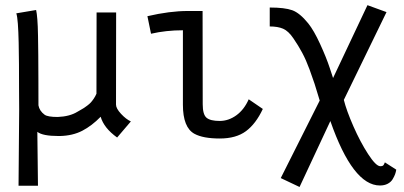

<svg xmlns="http://www.w3.org/2000/svg" viewBox="-20 -538 1593 758"><path d="M442.4 4.9Q390.1 -32.7 377.4 -77.1Q342.8 -41.5 304.7 -21.7Q266.6 -2 215.8 -1H211.4Q147.9 -1 127.4 -17.6L129.9 195.3H53.2L55.7 -104.5Q55.2 -133.8 55.2 -189Q55.2 -244.1 54.9 -284.7Q54.7 -325.2 53.7 -369.9Q52.7 -414.6 50.5 -444.1Q48.3 -473.6 44.4 -485.4L122.6 -498.5Q125.5 -485.8 127.4 -461.7Q129.4 -437.5 130.1 -395.8Q130.9 -354 131.1 -321.3Q131.3 -288.6 131.6 -223.4Q131.8 -158.2 131.8 -122.1Q135.7 -100.1 156.2 -85Q168.5 -76.2 208 -76.2Q255.4 -78.1 285.6 -96.7Q287.1 -97.7 297.4 -103.5Q307.6 -109.4 311.5 -111.8Q315.4 -114.3 324.5 -121.1Q333.5 -127.9 338.6 -133.5Q343.8 -139.2 350.1 -148.4Q356.4 -157.7 360.8 -168L361.3 -488.8H438.5L438 -125Q438 -109.9 457.8 -88.6Q477.5 -67.4 496.6 -58.6Z M721.2 -494.6H779.8Q779.8 -494.6 780.3 -126.5Q780.3 -85.9 795.4 -73.2Q810.5 -60.5 847.2 -60.5Q882.3 -60.5 913.1 -82.8Q943.8 -105 961.9 -146L1017.6 -107.9Q990.2 -49.3 951.2 -20.3Q912.1 8.8 847.7 8.8Q781.7 8.8 747.6 -9.8Q702.1 -34.7 702.1 -124.5V-418.5Q635.3 -418.5 576.2 -404.8L562 -474.1Q650.4 -494.6 721.2 -494.6Z M1242.2 -141.1Q1228.5 -187 1221.9 -207.3Q1215.3 -227.5 1201.9 -264.2Q1188.5 -300.8 1173.1 -329.6Q1157.7 -358.4 1138.2 -386.7Q1118.7 -415.5 1097.7 -424.6Q1076.7 -433.6 1044.9 -433.6V-508.3Q1104 -508.3 1133.8 -497.6Q1163.6 -486.8 1196.8 -445.8Q1219.2 -418 1243.9 -364Q1268.6 -310.1 1281.7 -270L1294.9 -230L1430.7 -517.6L1505.9 -490.2Q1416 -305.7 1337.4 -143.6Q1348.1 -101.1 1375.2 -39.3Q1402.3 22.5 1433.3 70.3Q1464.4 118.2 1481.4 118.2Q1488.3 118.2 1491.5 116.2Q1494.6 114.3 1496.8 108.9Q1499 103.5 1499.5 103L1544.4 131.8Q1543 141.1 1539.8 149.9Q1536.6 158.7 1530 169.7Q1523.4 180.7 1510.5 187.5Q1497.6 194.3 1480 194.3Q1373 194.3 1284.2 -60.1L1162.6 200.2L1088.4 165Z"/></svg>

Font: Fantasque Sans Mono
Style: Regular
Weight: 400
Monospace: yes
Designer: Jany Belluz
Version: Version 1.8.0 ; ttfautohint (v1.8.2)